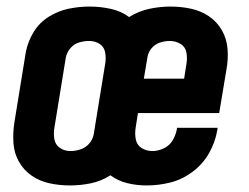

<svg xmlns="http://www.w3.org/2000/svg" viewBox="-20 -558 760 586"><path d="M193 8H194Q225 8 257 1.5Q289 -5 317 -23Q340 -6 368.5 1Q397 8 428 8Q464 8 500 -1Q536 -10 567.5 -33.5Q599 -57 618 -90.5Q637 -124 643 -160Q644 -164 644 -168H520V-165Q517 -147 507.5 -130.5Q498 -114 480.5 -105.5Q463 -97 445 -97Q427 -97 412.5 -106Q398 -115 394.5 -132.5Q391 -150 394 -168L401 -213H649L671 -345Q677 -377 674.5 -408.5Q672 -440 657 -466Q642 -492 617.5 -508.5Q593 -525 562.5 -531.5Q532 -538 500 -538Q468 -538 435.5 -531Q403 -524 374 -506Q350 -524 318 -531Q286 -538 254 -538H253Q222 -538 190 -531.5Q158 -525 129 -507Q100 -489 82.5 -460Q65 -431 59 -400L24 -185Q19 -153 21 -122Q23 -91 37.5 -65Q52 -39 76.5 -22Q101 -5 131.5 1.5Q162 8 193 8ZM195 -97Q177 -97 163 -106.5Q149 -116 146 -133Q143 -150 146 -168L181 -383Q184 -398 195 -411Q206 -424 221.5 -428.5Q237 -433 252 -433Q270 -433 284 -424Q298 -415 301 -397.5Q304 -380 301 -363L266 -148Q263 -132 252 -119.5Q241 -107 225.5 -102Q210 -97 195 -97ZM419 -318 430 -383Q432 -398 442.5 -410.5Q453 -423 468 -428Q483 -433 498 -433Q516 -433 531 -424Q546 -415 549 -397.5Q552 -380 549 -363L542 -318Z"/></svg>

Font: Iosevka Sparkle
Style: Bold Italic
Weight: 700
Italic angle: -9°
Designer: Belleve Invis
Foundry: Belleve Invis
Version: Version 4.5.0; ttfautohint (v1.8.3)